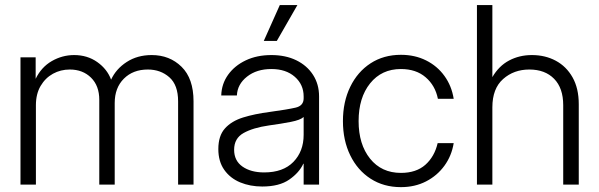

<svg xmlns="http://www.w3.org/2000/svg" viewBox="-20 -748 2428 778"><path d="M63 0V-515.6H124.5V-428.7Q147.5 -476.1 189.9 -500.5Q232.4 -524.9 280.3 -524.9Q334 -524.9 374 -496.6Q414.1 -468.3 430.2 -425.3Q450.2 -468.8 493.4 -496.8Q536.6 -524.9 594.7 -524.9Q667.5 -524.9 715.8 -477.3Q764.2 -429.7 764.2 -337.4V0H701.7V-337.4Q701.7 -403.8 666 -435.1Q630.4 -466.3 579.1 -466.3Q519 -466.3 481.9 -429.2Q444.8 -392.1 444.8 -330.6V0H382.3V-343.3Q382.3 -400.4 348.9 -433.3Q315.4 -466.3 262.7 -466.3Q225.6 -466.3 194.6 -449.2Q163.6 -432.1 144.5 -399.7Q125.5 -367.2 125.5 -321.8V0Z M1042.5 7.8Q993.7 7.8 953.1 -9Q912.6 -25.9 888.7 -59.8Q864.7 -93.8 864.7 -144Q864.7 -197.8 891.4 -227.5Q918 -257.3 965.1 -272Q1012.2 -286.6 1072.8 -294.4Q1144.5 -304.2 1177.5 -311.8Q1210.4 -319.3 1210.4 -349.6V-357.4Q1210.4 -405.3 1174.6 -436.8Q1138.7 -468.3 1079.6 -468.3Q1020 -468.3 981 -437.5Q941.9 -406.7 939.9 -361.3H876.5Q877.9 -408.2 904.3 -445.1Q930.7 -481.9 975.8 -503.4Q1021 -524.9 1079.6 -524.9Q1137.2 -524.9 1180.7 -503.7Q1224.1 -482.4 1248.5 -444.6Q1272.9 -406.7 1272.9 -357.4V0H1210.4V-84.5H1209Q1192.4 -48.3 1152.1 -20.3Q1111.8 7.8 1042.5 7.8ZM1050.3 -49.3Q1127.4 -49.3 1168.9 -92Q1210.4 -134.8 1210.4 -201.7V-273.9Q1197.3 -261.7 1158.9 -254.2Q1120.6 -246.6 1069.8 -239.7Q1005.4 -230.5 967 -209Q928.7 -187.5 928.7 -141.1Q928.7 -96.7 962.6 -73Q996.6 -49.3 1050.3 -49.3ZM1048.8 -582 1113.8 -727.5H1185.1L1101.6 -582Z M1604.5 10.3Q1534.7 10.3 1481.7 -23.9Q1428.7 -58.1 1399.2 -118.7Q1369.6 -179.2 1369.6 -257.3Q1369.6 -335.4 1399.2 -396.2Q1428.7 -457 1481.7 -491.5Q1534.7 -525.9 1604.5 -525.9Q1661.1 -525.9 1706.5 -503.2Q1752 -480.5 1781 -440.2Q1810.1 -399.9 1818.4 -347.7H1754.4Q1743.7 -401.4 1704.8 -434.8Q1666 -468.3 1604.5 -468.3Q1526.4 -468.3 1479.7 -410.2Q1433.1 -352.1 1433.1 -257.3Q1433.1 -163.1 1479.5 -105.2Q1525.9 -47.4 1604.5 -47.4Q1666.5 -47.4 1703.6 -80.3Q1740.7 -113.3 1753.4 -168H1818.4Q1810.1 -116.7 1780.8 -76.4Q1751.5 -36.1 1706.3 -12.9Q1661.1 10.3 1604.5 10.3Z M1975.1 -313V0H1912.6V-727.5H1975.1V-435.5Q2001.5 -481 2043 -502.9Q2084.5 -524.9 2135.3 -524.9Q2189 -524.9 2231.9 -502Q2274.9 -479 2300 -434.6Q2325.2 -390.1 2325.2 -325.7V0H2262.2V-321.8Q2262.2 -391.1 2225.3 -428.7Q2188.5 -466.3 2125 -466.3Q2062 -466.3 2018.6 -427.7Q1975.1 -389.2 1975.1 -313Z"/></svg>

Font: Inter Display Light
Style: Regular
Weight: 300
Designer: Rasmus Andersson
Foundry: rsms
Version: Version 4.000;git-a52131595